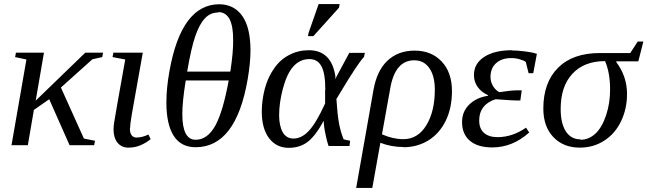

<svg xmlns="http://www.w3.org/2000/svg" viewBox="-20 -720 3210 952"><path d="M157 -221 403 -459H491L487 -437L438 -426L282 -286L396 -33L451 -22L447 0H325L224 -228L148 -175L118 0H37L111 -425L55 -437L59 -459H198Z M625 -85 624 -82Q624 -60 633 -49Q642 -38 656 -38Q685 -38 716 -53L727 -30Q705 -12 677 0Q650 12 617 12Q583 12 563 -12Q543 -37 543 -78Q543 -94 546 -113Q552 -152 601 -425L538 -437L542 -459H688L633 -150Q625 -102 625 -85Z M1068 -699H1065Q1141 -699 1182 -640Q1222 -582 1222 -470Q1222 -409 1208 -327Q1150 10 950 10Q877 10 841 -47Q805 -104 805 -211Q805 -284 820 -366Q879 -699 1068 -699ZM1062 -660V-658Q1023 -658 996 -629Q969 -601 948 -540Q928 -482 908 -365H1122Q1137 -462 1136 -521Q1137 -660 1062 -660ZM901 -321Q884 -217 884 -154Q884 -27 950 -27Q1008 -27 1047 -96Q1085 -164 1114 -321Z M1716 -22 1713 4H1609Q1601 -19 1594 -54Q1586 -90 1585 -121Q1544 -46 1506 -17Q1467 13 1412 13Q1350 13 1314 -35Q1278 -83 1278 -166Q1278 -222 1293 -280Q1308 -337 1340 -382Q1371 -426 1415 -448Q1459 -471 1511 -471Q1623 -471 1643 -342V-328L1650 -343L1712 -458H1789L1785 -438Q1768 -420 1739 -376Q1717 -344 1648 -229Q1653 -151 1661 -108Q1669 -65 1684 -29ZM1592 -275 1593 -274Q1593 -356 1574 -391Q1555 -427 1514 -427Q1468 -427 1435 -391Q1403 -356 1383 -282Q1364 -210 1364 -149Q1364 -96 1382 -64Q1400 -33 1435 -33Q1476 -33 1512 -72Q1549 -112 1592 -207V-247ZM1507 -541 1510 -557 1560 -700H1664L1661 -682L1534 -541Z M1980 10V9Q1920 9 1866 -12L1826 212H1746L1832 -275Q1849 -370 1901 -419Q1954 -469 2036 -469Q2119 -469 2170 -415Q2221 -361 2221 -268Q2221 -186 2191 -123Q2160 -59 2106 -25Q2050 10 1980 10ZM1979 -30H1980Q2052 -30 2094 -99Q2136 -168 2136 -275Q2136 -343 2109 -382Q2082 -421 2034 -421Q1939 -421 1915 -282L1874 -54Q1929 -30 1979 -30Z M2519 -471 2517 -470Q2544 -470 2584 -465Q2619 -461 2642 -453L2624 -357H2601L2587 -413Q2578 -420 2557 -426Q2538 -432 2515 -432Q2468 -432 2440 -407Q2412 -382 2412 -338Q2412 -313 2426 -291Q2439 -271 2456 -263Q2514 -272 2542 -272H2567L2560 -222H2534Q2518 -222 2438 -228Q2398 -216 2377 -189Q2356 -162 2356 -123Q2356 -82 2380 -61Q2404 -40 2447 -40Q2521 -40 2588 -87L2604 -63Q2521 11 2421 11Q2349 11 2310 -22Q2271 -55 2271 -115Q2271 -166 2306 -201Q2341 -236 2399 -245L2400 -248Q2368 -262 2349 -288Q2330 -314 2330 -348Q2330 -405 2381 -438Q2432 -471 2519 -471Z M2858 -29 2859 -27Q2900 -27 2934 -59Q2966 -90 2986 -151Q3005 -209 3005 -276Q3005 -360 2980 -417Q2876 -417 2818 -354Q2760 -292 2760 -179Q2760 -108 2786 -68Q2812 -29 2858 -29ZM3037 -416 3035 -413Q3089 -342 3089 -254Q3089 -180 3059 -118Q3029 -56 2975 -22Q2922 12 2855 12Q2773 12 2723 -41Q2674 -93 2674 -182Q2674 -311 2747 -384Q2820 -457 2954 -457H3105L3142 -514H3170L3145 -416Z"/></svg>

Font: Libra Serif Modern
Style: Italic
Weight: 400
Italic angle: -12°
Designer: Stefan Peev, Context Ltd
Foundry: Stefan Peev, Context Ltd
Version: Version 1.000